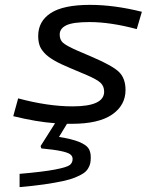

<svg xmlns="http://www.w3.org/2000/svg" viewBox="-20 -495 654 785"><path d="M493.2 -127Q493.2 -64.5 438.2 -26.6Q383.3 11.2 273.9 11.2H253.9L221.2 64.9Q274.4 73.2 303 85Q331.5 96.7 341.3 110.8Q351.1 125 351.1 147.9Q351.1 162.1 349.1 172.1Q347.2 182.1 340.3 193.6Q333.5 205.1 321.3 213.4Q309.1 221.7 287.6 230.5Q266.1 239.3 235.4 245.8Q204.6 252.4 160.9 258.8Q117.2 265.1 60.1 270V215.8Q156.7 207.5 204.8 198.2Q252.9 189 264.9 179.9Q276.9 170.9 276.9 154.8Q276.9 143.1 266.8 135.7Q256.8 128.4 229 122.6Q201.2 116.7 148.9 111.8L146 102.1L205.1 8.8Q129.4 3.4 34.2 -20L54.2 -92.8Q175.8 -60.1 276.9 -60.1Q405.8 -60.1 405.8 -120.1Q405.8 -142.1 391.8 -155.8Q377.9 -169.4 335 -188L269 -215.8Q227.5 -232.9 201.4 -248Q175.3 -263.2 160.9 -279.1Q146.5 -294.9 141.4 -310.8Q136.2 -326.7 136.2 -348.1Q136.2 -408.2 187.7 -441.7Q239.3 -475.1 348.1 -475.1Q446.8 -475.1 560.1 -446.8L539.1 -376Q431.6 -404.8 346.2 -404.8Q278.3 -404.8 251.2 -391.6Q224.1 -378.4 224.1 -354Q224.1 -332.5 237.1 -320.6Q250 -308.6 293.9 -289.1L358.9 -261.2Q441.9 -225.6 467.5 -199.7Q493.2 -173.8 493.2 -127Z"/></svg>

Font: IntelOne Mono
Style: Italic
Weight: 400
Italic angle: -16°
Designer: Fred Shallcrass
Foundry: Frere-Jones Type LLC
Version: Version 1.200;hotconv 1.1.0;makeotfexe 2.6.0;FJTRelease1.2